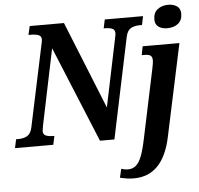

<svg xmlns="http://www.w3.org/2000/svg" viewBox="-85 -834 1179 1139"><g transform="rotate(-5 505.0 -264.0)"><path d="M-10 -52H2Q35 -52 56.5 -64.5Q78 -77 86 -113L188 -594Q190 -603 192 -612Q194 -621 194 -628Q194 -648 177.5 -655Q161 -662 129 -662H117L129 -714H333L543 -193L627 -597Q632 -619 632 -628Q632 -648 616 -655Q600 -662 570 -662H565L576 -714H804L793 -662H781Q747 -662 726 -649.5Q705 -637 697 -601L571 0H485L250 -571L156 -118Q151 -91 151 -86Q151 -66 167.5 -59Q184 -52 214 -52H218L207 0H-21ZM869 -688Q869 -728 894.5 -748Q920 -768 958 -768Q990 -768 1010.5 -753.5Q1031 -739 1031 -709Q1031 -670 1006 -650Q981 -630 941 -630Q909 -630 889 -644.5Q869 -659 869 -688ZM584 229 596 177Q617 184 636 184Q664 184 683.5 167.5Q703 151 717.5 113.5Q732 76 746 8L832 -400Q839 -433 839 -446Q839 -468 828.5 -476Q818 -484 792 -484H776L786 -536H1005L889 8Q842 240 667 240Q645 240 627.5 237.5Q610 235 584 229Z"/></g></svg>

Font: Noto Serif Narrow
Style: Bold Italic
Weight: 700
Width: 4
Italic angle: -12°
Designer: Monotype Design Team
Foundry: Monotype Imaging Inc.
Version: Version 1.001